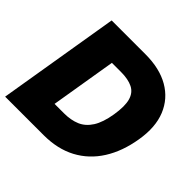

<svg xmlns="http://www.w3.org/2000/svg" viewBox="-180 -905 1081 1081"><g transform="rotate(45 360.5 -364.0)"><path d="M306.6 0H82.5L110.4 -168H301.3Q356.4 -168 397.5 -185.5Q438.5 -203.1 465.6 -245.8Q492.7 -288.6 504.9 -363.3Q517.1 -438.5 505.1 -481.2Q493.2 -523.9 457.3 -541.7Q421.4 -559.6 363.8 -559.6H172.4L200.2 -727.5H391.1Q503.4 -727.5 579.8 -683.6Q656.2 -639.6 689.5 -558.1Q722.7 -476.6 703.6 -363.3Q685.1 -250.5 633.5 -168.9Q582 -87.4 500 -43.7Q418 0 306.6 0ZM319.3 -727.5 198.7 0H1L121.6 -727.5Z"/></g></svg>

Font: Inter 16pt Black
Style: Italic
Weight: 900
Italic angle: -9.3988°
Version: Version 4.001;git-66647c0bb